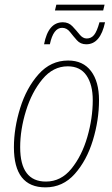

<svg xmlns="http://www.w3.org/2000/svg" viewBox="-20 -798 485 828"><path d="M425 -753 431 -778H223L217 -753ZM195 -607Q210 -678 248 -678Q268 -678 282 -660Q296 -642 311.5 -624.5Q327 -607 352 -607Q413 -607 433 -702H409Q398 -662 385.5 -647Q373 -632 354 -632Q337 -632 323 -649.5Q309 -667 292.5 -684.5Q276 -702 251 -702Q188 -702 170 -607ZM407 -366Q407 -446 372.5 -491.5Q338 -537 274 -537Q199 -537 146.5 -478Q94 -419 67 -332Q40 -245 40 -163Q40 10 176 10Q251 10 302.5 -48Q354 -106 380.5 -193Q407 -280 407 -366ZM67 -163Q67 -239 92 -320Q117 -401 163 -456.5Q209 -512 272 -512Q326 -512 353 -472.5Q380 -433 380 -366Q380 -288 356.5 -207Q333 -126 288 -70.5Q243 -15 178 -15Q67 -15 67 -163Z"/></svg>

Font: Noto Sans Display SemiCondensed Thin
Style: Italic
Weight: 250
Width: 4
Designer: Monotype Design team
Foundry: Monotype Imaging Inc.
Version: 1.000